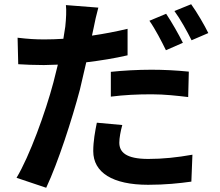

<svg xmlns="http://www.w3.org/2000/svg" viewBox="-20 -823 1040 906"><path d="M503 -484V-367C566 -375 627 -378 696 -378C757 -378 818 -371 868 -365L871 -485C812 -491 752 -494 695 -494C630 -494 559 -490 503 -484ZM557 -233 437 -244C429 -205 420 -157 420 -110C420 -9 511 49 679 49C759 49 826 42 883 34L888 -93C816 -80 747 -73 680 -73C573 -73 543 -106 543 -150C543 -172 549 -204 557 -233ZM764 -758 685 -725C712 -687 743 -627 763 -586L843 -621C825 -658 789 -721 764 -758ZM882 -803 803 -771C831 -733 863 -675 884 -633L963 -667C946 -702 909 -766 882 -803ZM189 -637C147 -637 114 -639 63 -645L66 -520C101 -518 138 -516 187 -516L253 -518L232 -434C195 -294 119 -85 58 16L198 63C254 -56 320 -260 357 -400L387 -529C454 -537 522 -548 582 -562V-687C527 -674 470 -663 414 -655L422 -692C426 -714 436 -759 444 -787L291 -799C294 -775 292 -734 288 -697L279 -640C248 -638 218 -637 189 -637Z"/></svg>

Font: Noto Sans JP
Style: Bold
Weight: 700
Designer: Ryoko NISHIZUKA 西塚涼子 (kana, bopomofo & ideographs); Paul D. Hunt (Latin, Greek & Cyrillic); Sandoll Communications 산돌커뮤니
Foundry: Adobe
Version: Version 2.004;hotconv 1.0.118;makeotfexe 2.5.65603